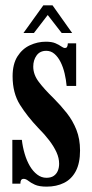

<svg xmlns="http://www.w3.org/2000/svg" viewBox="-20 -685 344 716"><path d="M154 11Q126 11 110.2 3.8Q94.5 -3.5 85.5 -10.8Q76.5 -18 68.5 -18Q61.5 -18 58.8 -13.5Q56 -9 56 0H26V-163.5H61.5Q64.5 -137 72 -111.5Q79.5 -86 91.2 -66Q103 -46 118.8 -34Q134.5 -22 153 -22Q170 -22 180.2 -29Q190.5 -36 195.5 -47.8Q200.5 -59.5 200.5 -74.5Q200.5 -95.5 190.8 -117Q181 -138.5 163.8 -161.2Q146.5 -184 122.5 -208Q82 -250.5 54.5 -294.2Q27 -338 27 -400.5Q27 -446 45 -474.5Q63 -503 91.5 -516.2Q120 -529.5 151 -529.5Q173 -529.5 186.5 -523.8Q200 -518 208.2 -512Q216.5 -506 222.5 -506Q227.5 -506 230 -510Q232.5 -514 233 -523.5H264V-364.5H228.5Q226.5 -387.5 221 -411Q215.5 -434.5 206 -453.5Q196.5 -472.5 183.2 -484Q170 -495.5 152.5 -495.5Q129 -495.5 116.5 -478.2Q104 -461 104 -436.5Q104 -407 124.5 -379.8Q145 -352.5 180 -318.5Q206.5 -292 229 -263.5Q251.5 -235 265 -200.8Q278.5 -166.5 278.5 -124Q278.5 -77 262.8 -47Q247 -17 218.8 -3Q190.5 11 154 11ZM67.5 -562 141.5 -665H176L249 -562H210L158 -629L106.5 -562Z"/></svg>

Font: Imbue 24pt
Style: Bold
Weight: 700
Designer: Tyler Finck
Foundry: Etcetera Type Company
Version: Version 1.102